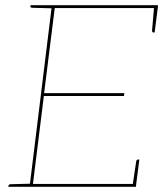

<svg xmlns="http://www.w3.org/2000/svg" viewBox="-20 -720 629 740"><path d="M94 0 180 -700H589L588 -689H191L150 -361H459L458 -350H149L107 -11H505L504 0ZM491 -5 505 -98Q505 -100 507 -102.5Q509 -105 511 -105H517L505 -11ZM574 -695 588 -689 576 -595H570Q568 -595 567 -597.5Q566 -600 566 -602ZM183 -700 180 -688 104 -690Q101 -690 99 -691.5Q97 -693 97 -695L98 -700ZM12 0 13 -5Q13 -7 15.5 -8.5Q18 -10 20 -10L97 -12V0Z"/></svg>

Font: Aleo Thin
Style: Italic
Weight: 250
Italic angle: -7°
Designer: Alessio Laiso
Foundry: Alessio Laiso
Version: Version 2.001;gftools[0.9.29]